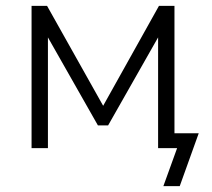

<svg xmlns="http://www.w3.org/2000/svg" viewBox="-20 -507 726 657"><path d="M539 130 586 0H521V-51H660L595 130ZM88 0V-487H141L333 -145L524 -487H577V0H521V-409H538L350 -78H315L127 -409H144V0Z"/></svg>

Font: Nunito Sans 11pt Light
Style: Regular
Weight: 300
Version: Version 3.101;gftools[0.9.27]